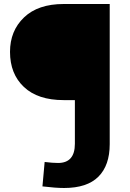

<svg xmlns="http://www.w3.org/2000/svg" viewBox="-20 -700 648 959"><path d="M528 -680V20Q528 126 471.5 182.5Q415 239 300 239Q258 239 192 231L203 109Q243 114 270 114Q354 114 354 18V-200H298Q169 -200 99.5 -265.5Q30 -331 30 -441Q30 -546 100 -613Q170 -680 298 -680Z"/></svg>

Font: Martel Sans Heavy
Style: Regular
Weight: 900
Designer: Dan Reynolds and Mathieu Réguer
Foundry: Dan Reynolds and Mathieu Réguer
Version: Version 1.001;PS 001.001;hotconv 1.0.70;makeotf.lib2.5.58329